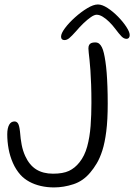

<svg xmlns="http://www.w3.org/2000/svg" viewBox="-20 -809 601 860"><path d="M222 30.5Q191 30.5 162.8 24Q134.5 17.5 111.2 4.8Q88 -8 72 -25.5Q51 -49 37.8 -79.2Q24.5 -109.5 18.5 -142.2Q12.5 -175 12.5 -207.5Q12.5 -222 14.8 -232.5Q17 -243 21.2 -250.5Q25.5 -258 31.5 -261.5Q37.5 -265 45 -265Q55 -265 60.8 -255.8Q66.5 -246.5 69.5 -220Q72 -186.5 77.2 -159.8Q82.5 -133 93 -110Q111.5 -69.5 142.2 -50.2Q173 -31 217.5 -31Q262 -31 288.8 -43.5Q315.5 -56 336 -82Q359 -110.5 370.5 -152.5Q382 -194.5 385.8 -244.8Q389.5 -295 389.5 -347.5Q389.5 -394 388.2 -430.2Q387 -466.5 385 -493.8Q383 -521 381 -540.2Q379 -559.5 377.5 -572Q376 -584.5 376 -592Q376 -601.5 379.2 -607.5Q382.5 -613.5 389 -616.2Q395.5 -619 406 -619Q417 -619 424 -613.5Q431 -608 436.5 -597Q441.5 -587 445.2 -571.2Q449 -555.5 452.2 -533.5Q455.5 -511.5 457.8 -483.2Q460 -455 461.2 -420.8Q462.5 -386.5 462.5 -345Q462.5 -271.5 456 -220.5Q449.5 -169.5 438.5 -135.2Q427.5 -101 413.5 -77.5Q399.5 -54 384.5 -36.5Q352.5 2 308.8 16.2Q265 30.5 222 30.5ZM269 -629.5Q253.5 -629.5 253.5 -645Q253.5 -659.5 271.2 -683.2Q289 -707 316 -731.2Q343 -755.5 370.8 -772.2Q398.5 -789 418.5 -789Q437.5 -789 461.8 -773.2Q486 -757.5 508.8 -734.2Q531.5 -711 546.2 -688.2Q561 -665.5 561 -652Q561 -644 557.2 -639.5Q553.5 -635 547 -635Q535 -635 524.2 -646Q513.5 -657 495.5 -681Q483.5 -697 469 -711.2Q454.5 -725.5 440 -734.2Q425.5 -743 413 -743Q402.5 -743 387 -732.2Q371.5 -721.5 354 -704.8Q336.5 -688 321 -669.5Q301 -647 290.2 -638.2Q279.5 -629.5 269 -629.5Z"/></svg>

Font: Gluten Thin ExtraLight
Style: Regular
Weight: 250
Version: Version 1.300